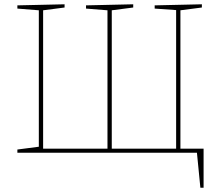

<svg xmlns="http://www.w3.org/2000/svg" viewBox="-20 -712 1023 895"><path d="M821 -664V-19H929V163H914L898 0H61V-15L161 -28V-664L61 -672V-687L281 -692V-677L181 -664V-19H481V-664L381 -672V-687L601 -692V-677L501 -664V-19H801V-665L701 -672V-687L921 -692V-677Z"/></svg>

Font: Bitter Pro Thin
Style: Regular
Weight: 250
Designer: Sol Matas, and Bitter project Authors
Foundry: Sol Matas
Version: Version 1.010